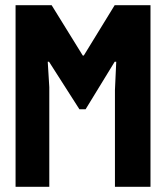

<svg xmlns="http://www.w3.org/2000/svg" viewBox="-20 -720 640 740"><path d="M423 -373 428 -482H422L310 -299H286L169 -482H164L170 -384V0H40V-700H179L299 -506H303L422 -700H560V0H423Z"/></svg>

Font: PT Mono
Style: Bold
Weight: 700
Monospace: yes
Designer: A.Korolkova, I.Chaeva
Foundry: ParaType Ltd
Version: Version 1.000 OFL